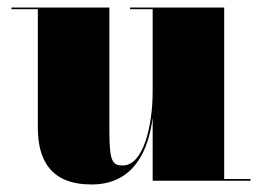

<svg xmlns="http://www.w3.org/2000/svg" viewBox="-20 -480 695 510"><path d="M270.5 -460H10.5V-455.5H80.5V-141C80.5 -54 115.5 10 223 10C335 10 374 -79 385.5 -167V0H645.5V-4.5H575.5V-460H325.5V-455.5H385.5V-237C385.5 -145 360.5 -40.5 306.5 -40.5C278.5 -40.5 270.5 -50.5 270.5 -134.5Z"/></svg>

Font: Bodoni* 36pt Fatface
Style: Regular
Weight: 900
Version: Version 2.3